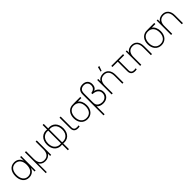

<svg xmlns="http://www.w3.org/2000/svg" viewBox="509 -2802 5079 5079"><g transform="rotate(-45 3049.0 -262.5)"><path d="M275 15C379.5 15 457.5 -42.5 487 -140.5V0H526V-540H487V-401C457.5 -497.5 381 -555 276 -555C121 -555 40 -430 40 -270C40 -109 122 15 275 15ZM275 -27C150 -27 85 -132 85 -271C85 -409 146 -513 275 -513C401 -513 467 -412 467 -271C467 -132 402 -27 275 -27Z M666 240H705V-84C742 -22 804 12 885 12C961 12 1030 -18 1070 -87V0H1109V-540H1067V-245C1067 -129 1017 -29 885 -29C773 -29 708 -100 708 -254V-540H666Z M1507 225H1549V11C1707 36 1837 -72 1837 -269C1837 -466 1707 -576 1549 -551V-719H1507V-551C1349 -576 1219 -466 1219 -269C1219 -72 1349 36 1507 11ZM1549 -31V-509C1657 -527 1792 -464 1792 -269C1792 -74 1657 -13 1549 -31ZM1507 -31C1399 -13 1264 -74 1264 -269C1264 -464 1399 -527 1507 -509Z M2078 5C2107 9 2141 7 2173 0V-40C2146 -34 2113 -33 2083 -36C2051 -40 2029 -52 2014 -81C2000 -109 2003 -132 2003 -179V-540H1961V-179C1961 -132 1960 -98 1976 -63C1995 -22 2031 -1 2078 5Z M2460 15C2612 15 2707 -100 2707 -263C2707 -367 2668.5 -452.5 2604 -498H2737V-540H2500C2476 -540 2444 -540 2420 -537C2291 -519 2213 -413 2213 -263C2213 -100 2308 15 2460 15ZM2460 -27C2332 -27 2258 -120 2258 -263C2258 -398 2326 -499 2460 -498C2592 -497 2662 -402 2662 -263C2662 -122 2592 -27 2460 -27Z M2827 240H2868V-59C2905 -14 2966 15 3048 15C3193 15 3271 -76 3271 -193C3271 -327 3170 -386 3101 -392C3170 -409 3205 -472 3205 -552C3205 -670 3130 -735 3016 -735C2922 -735 2865 -691 2841 -628C2832 -605 2827 -574 2827 -540ZM3050 -28C2969 -28 2898 -70 2880 -132C2875 -150 2872 -175 2872 -204V-521C2872 -550 2874 -580 2882 -606C2901 -666 2955 -693 3017 -693C3106 -693 3160 -639 3160 -553C3160 -457 3092 -416 3016 -406V-364C3146 -360 3226 -299 3226 -195C3226 -96 3153 -28 3050 -28Z M3624.5 -765 3591.5 -630H3624.5L3672.5 -765ZM3370 0H3412V-295C3412 -411 3462 -511 3594 -511C3706 -511 3771 -440 3771 -286V0H3813V-294C3813 -454 3731 -552 3594 -552C3518 -552 3449 -522.5 3409 -452.5V-540H3370Z M4214 5C4243 9 4277 7 4309 0V-40C4282 -34 4249 -33 4219 -36C4187 -40 4165 -52 4150 -81C4136 -109 4139 -132 4139 -179V-498H4338V-540H3898V-498H4097V-179C4097 -132 4096 -98 4112 -63C4131 -22 4167 -1 4214 5Z M4438 0H4480V-295C4480 -411 4530 -511 4662 -511C4774 -511 4839 -440 4839 -286V0H4881V-294C4881 -454 4799 -552 4662 -552C4586 -552 4517 -522.5 4477 -452.5V-540H4438Z M5228 15C5380 15 5475 -100 5475 -263C5475 -367 5436.5 -452.5 5372 -498H5505V-540H5268C5244 -540 5212 -540 5188 -537C5059 -519 4981 -413 4981 -263C4981 -100 5076 15 5228 15ZM5228 -27C5100 -27 5026 -120 5026 -263C5026 -398 5094 -499 5228 -498C5360 -497 5430 -402 5430 -263C5430 -122 5360 -27 5228 -27Z M5595 0H5637V-295C5637 -411 5687 -511 5819 -511C5931 -511 5996 -440 5996 -286V0H6038V-294C6038 -454 5956 -552 5819 -552C5743 -552 5674 -522.5 5634 -452.5V-540H5595Z"/></g></svg>

Font: Hauora ExtraLight
Style: Regular
Weight: 200
Designer: Mikhail Sharanda
Foundry: WCYS & Co.
Version: Version 1.010